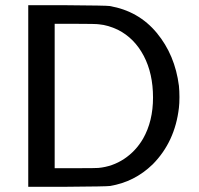

<svg xmlns="http://www.w3.org/2000/svg" viewBox="-20 -714 762 734"><path d="M88 0V-694H237Q386 -693 399 -691Q510 -672 579.5 -588Q649 -504 664 -386Q666 -366 666 -343Q666 -318 664 -302Q649 -172 564 -86Q494 -18 400 -3Q387 -1 237 0ZM359 -621Q348 -623 267 -623H189V-71H267Q349 -71 356 -72Q410 -77 454.5 -106.5Q499 -136 527 -184Q565 -251 565 -341Q565 -433 529.5 -500.5Q494 -568 431 -600Q393 -618 359 -621Z"/></svg>

Font: MathJax_SansSerif
Style: Regular
Weight: 400
Version: Version 1.1